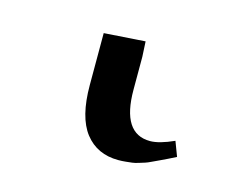

<svg xmlns="http://www.w3.org/2000/svg" viewBox="-46 35 393 328"><g transform="rotate(15 150.0 199.0)"><path d="M104 100.1 176.8 95.2 178.2 122.1V180.2Q178.2 257.8 228 257.8Q244.1 257.8 270 246.1L279.8 272Q275.9 273.9 265.6 279.1Q255.4 284.2 252.4 285.4Q249.5 286.6 241.5 290.5Q233.4 294.4 230 295.4Q226.6 296.4 219.7 298.6Q212.9 300.8 208.3 301.3Q203.6 301.8 197.3 302.5Q190.9 303.2 184.1 303.2Q146.5 303.2 125.2 275.9Q104 248.5 104 191.9Z"/></g></svg>

Font: Dehuti Alt
Style: Bold
Weight: 700
Version: Version 1.2